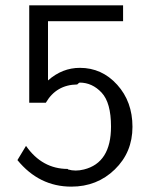

<svg xmlns="http://www.w3.org/2000/svg" viewBox="-20 -679 567 716"><path d="M45 -82 77 -135Q137 -49 233 -49Q233 -47 234 -47Q261 -39 293 -47Q394 -72 394 -207Q394 -296 359 -333.5Q324 -371 277 -371Q275 -371 268 -364Q190 -363 151 -296H89V-659H439V-600H159V-379Q212 -426 278 -426Q360 -426 417 -363Q474 -300 474 -206Q474 -111 408 -47Q342 17 246 17Q126 17 45 -82Z"/></svg>

Font: Coval
Style: ExtraLight
Weight: 250
Foundry: Context Ltd
Version: Version 001.000